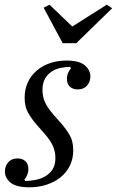

<svg xmlns="http://www.w3.org/2000/svg" viewBox="-20 -786 498 818"><path d="M105 12Q50 12 25.5 -7.5Q1 -27 1 -56Q1 -78 15 -94.5Q29 -111 55 -111Q75 -111 88 -99.5Q101 -88 101 -65Q101 -54 96.5 -42Q92 -30 84 -22L87 -15Q106 -15 128.5 -19Q151 -23 170.5 -33.5Q190 -44 203 -63Q216 -82 216 -112Q216 -134 210 -152Q204 -170 193 -186.5Q182 -203 167.5 -219Q153 -235 136 -255Q116 -278 100.5 -304Q85 -330 85 -370Q85 -405 98 -434Q111 -463 135 -484Q159 -505 191.5 -516.5Q224 -528 263 -528Q317 -528 341 -508Q365 -488 365 -460Q365 -438 351 -421.5Q337 -405 311 -405Q291 -405 278 -416.5Q265 -428 265 -451Q265 -462 269.5 -474Q274 -486 282 -494L279 -501Q261 -501 240 -497Q219 -493 201.5 -482Q184 -471 172.5 -452Q161 -433 161 -403Q161 -381 167 -363Q173 -345 184 -328.5Q195 -312 209.5 -295.5Q224 -279 241 -260Q261 -237 276.5 -211Q292 -185 292 -145Q292 -110 278 -81Q264 -52 239 -31.5Q214 -11 179.5 0.5Q145 12 105 12ZM166 -753 191 -766 288 -673 435 -766 458 -751 305 -602H247Z"/></svg>

Font: IBM Plex Serif
Style: Italic
Weight: 400
Italic angle: -14°
Designer: Mike Abbink, Paul van der Laan, Pieter van Rosmalen
Foundry: Bold Monday
Version: Version 3.001